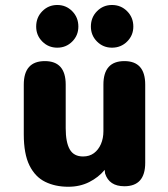

<svg xmlns="http://www.w3.org/2000/svg" viewBox="-20 -720 659 751"><path d="M155.5 -481Q237 -481 237 -389V-218.5Q237 -163.5 252.8 -135.8Q268.5 -108 305 -108Q330 -108 347.5 -121Q365 -134 374.8 -156.5Q384.5 -179 384.5 -207V-389Q384.5 -481 466.5 -481Q548 -481 548 -389V-83Q548 8.5 466.5 8.5Q407 8.5 391 -41.5L389.5 -55.5Q365 -26 328.8 -7.8Q292.5 10.5 247 10.5Q196 10.5 156.8 -8.8Q117.5 -28 95.2 -73Q73 -118 73 -194.5V-389Q73 -481 155.5 -481ZM204 -533.5Q169.5 -533.5 145.5 -557.5Q121.5 -581.5 121.5 -616Q121.5 -652 145.5 -676.2Q169.5 -700.5 204 -700.5Q238.5 -700.5 262.5 -676.2Q286.5 -652 286.5 -616Q286.5 -581.5 262.5 -557.5Q238.5 -533.5 204 -533.5ZM418 -533.5Q383.5 -533.5 359.5 -557.5Q335.5 -581.5 335.5 -616Q335.5 -652 359.5 -676.2Q383.5 -700.5 418 -700.5Q453 -700.5 477.2 -676.2Q501.5 -652 501.5 -616Q501.5 -581.5 477.2 -557.5Q453 -533.5 418 -533.5Z"/></svg>

Font: Sono Monospace
Style: Bold
Weight: 700
Designer: Tyler Finck
Foundry: Tyler Finck
Version: Version 2.112